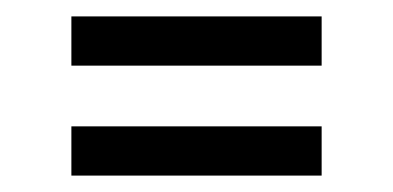

<svg xmlns="http://www.w3.org/2000/svg" viewBox="-20 -393 479 234"><path d="M67 -179V-239H372V-179ZM67 -313V-373H372V-313Z"/></svg>

Font: PTCRaleway Medium
Style: Regular
Weight: 500
Designer: Matt McInerney, Pablo Impallari, Rodrigo Fuenzalida
Foundry: Matt McInerney, Pablo Impallari, Rodrigo Fuenzalida
Version: Version 3.000g; ttfautohint (v1.5) -l 8 -r 28 -G 28 -x 14 -D